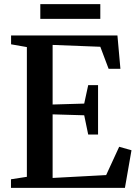

<svg xmlns="http://www.w3.org/2000/svg" viewBox="-20 -916 672 936"><path d="M111 -54V-686.5L34 -700V-743H552.5L567 -580.5H509.5L469 -688L236.5 -697V-406.5L390.5 -411L410 -501H458V-260H410L390.5 -354L236.5 -358.5V-48.5L497.5 -62.5L561 -200.5L621 -183.5L589 0H33.5V-42ZM469 -896V-824H176.5V-896Z"/></svg>

Font: Merriweather 60pt SemiBold
Style: Regular
Weight: 600
Version: Version 2.100